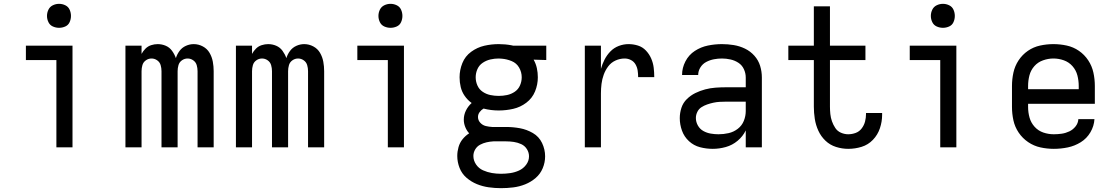

<svg xmlns="http://www.w3.org/2000/svg" viewBox="-20 -768 5800 1001"><path d="M274 0H358V-530H115V-455H274ZM288 -623Q305 -623 320.5 -630Q336 -637 343 -652.5Q350 -668 350 -685Q350 -702 343 -717.5Q336 -733 320.5 -740.5Q305 -748 288 -748Q271 -748 255.5 -740.5Q240 -733 232.5 -717.5Q225 -702 225 -685Q225 -668 232.5 -652.5Q240 -637 255.5 -630Q271 -623 288 -623Z M634 0H718V-397Q718 -413 722.5 -428.5Q727 -444 740.5 -453.5Q754 -463 770 -463Q786 -463 799.5 -453.5Q813 -444 817.5 -428.5Q822 -413 822 -397V0H906V-397Q906 -413 910.5 -428.5Q915 -444 928.5 -453.5Q942 -463 958 -463Q974 -463 987.5 -453.5Q1001 -444 1005.5 -428.5Q1010 -413 1010 -397V0H1094V-397Q1094 -422 1089.5 -446.5Q1085 -471 1072.5 -492.5Q1060 -514 1037.5 -526Q1015 -538 990 -538Q969 -538 949 -529Q929 -520 916 -502.5Q903 -485 897 -465Q890 -485 877 -503Q864 -521 844 -529.5Q824 -538 802 -538Q785 -538 768 -532.5Q751 -527 738.5 -514.5Q726 -502 718 -487V-530H634Z M1210 0H1294V-397Q1294 -413 1298.5 -428.5Q1303 -444 1316.5 -453.5Q1330 -463 1346 -463Q1362 -463 1375.5 -453.5Q1389 -444 1393.5 -428.5Q1398 -413 1398 -397V0H1482V-397Q1482 -413 1486.5 -428.5Q1491 -444 1504.5 -453.5Q1518 -463 1534 -463Q1550 -463 1563.5 -453.5Q1577 -444 1581.5 -428.5Q1586 -413 1586 -397V0H1670V-397Q1670 -422 1665.5 -446.5Q1661 -471 1648.5 -492.5Q1636 -514 1613.5 -526Q1591 -538 1566 -538Q1545 -538 1525 -529Q1505 -520 1492 -502.5Q1479 -485 1473 -465Q1466 -485 1453 -503Q1440 -521 1420 -529.5Q1400 -538 1378 -538Q1361 -538 1344 -532.5Q1327 -527 1314.5 -514.5Q1302 -502 1294 -487V-530H1210Z M2002 0H2086V-530H1843V-455H2002ZM2016 -623Q2033 -623 2048.5 -630Q2064 -637 2071 -652.5Q2078 -668 2078 -685Q2078 -702 2071 -717.5Q2064 -733 2048.5 -740.5Q2033 -748 2016 -748Q1999 -748 1983.5 -740.5Q1968 -733 1960.5 -717.5Q1953 -702 1953 -685Q1953 -668 1960.5 -652.5Q1968 -637 1983.5 -630Q1999 -623 2016 -623Z M2592 213Q2624 213 2656 209Q2688 205 2718 193Q2748 181 2772.5 160Q2797 139 2809.5 109Q2822 79 2822 47Q2822 11 2806 -22.5Q2790 -56 2758 -74.5Q2726 -93 2690.5 -99.5Q2655 -106 2619 -106H2565Q2559 -106 2553 -106H2546Q2529 -107 2512.5 -111Q2496 -115 2484 -128Q2472 -141 2472 -158Q2472 -172 2480.5 -183.5Q2489 -195 2501 -202Q2520 -197 2540 -194.5Q2560 -192 2580 -192Q2618 -192 2655.5 -200.5Q2693 -209 2724 -232.5Q2755 -256 2769.5 -291.5Q2784 -327 2784 -365Q2784 -389 2779 -412.5Q2774 -436 2762 -457L2828 -455V-530H2655L2646 -532Q2630 -535 2613.5 -536.5Q2597 -538 2580 -538Q2542 -538 2505 -529.5Q2468 -521 2436.5 -498Q2405 -475 2390.5 -439Q2376 -403 2376 -365Q2376 -339 2382 -314Q2388 -289 2403 -267.5Q2418 -246 2439 -231Q2420 -214 2409 -191.5Q2398 -169 2398 -144Q2398 -125 2405.5 -106Q2413 -87 2426 -73Q2406 -60 2391.5 -42Q2377 -24 2370.5 -1Q2364 22 2364 45Q2364 77 2376 107.5Q2388 138 2412.5 159Q2437 180 2466.5 192Q2496 204 2528 208.5Q2560 213 2592 213ZM2592 138Q2568 138 2544.5 134Q2521 130 2498.5 120Q2476 110 2462 89.5Q2448 69 2448 45Q2448 27 2457.5 11Q2467 -5 2483 -13.5Q2499 -22 2516.5 -26Q2534 -30 2552 -31Q2555 -31 2558.5 -31Q2562 -31 2565 -31H2619Q2639 -31 2659 -28Q2679 -25 2697.5 -16.5Q2716 -8 2727 9.5Q2738 27 2738 47Q2738 71 2723 91Q2708 111 2686 121Q2664 131 2640 134.5Q2616 138 2592 138ZM2580 -268Q2558 -268 2536.5 -272.5Q2515 -277 2496.5 -289.5Q2478 -302 2469 -322.5Q2460 -343 2460 -365Q2460 -387 2469 -407.5Q2478 -428 2496.5 -440.5Q2515 -453 2536.5 -458Q2558 -463 2580 -463L2596 -462Q2622 -460 2647.5 -449.5Q2673 -439 2686.5 -415.5Q2700 -392 2700 -365Q2700 -343 2691 -322.5Q2682 -302 2663.5 -289.5Q2645 -277 2623.5 -272.5Q2602 -268 2580 -268Z M3029 0H3113V-281Q3113 -306 3116 -330.5Q3119 -355 3127.5 -378.5Q3136 -402 3151 -422Q3166 -442 3189 -452.5Q3212 -463 3237 -463Q3254 -463 3269.5 -455Q3285 -447 3293.5 -432Q3302 -417 3304.5 -400Q3307 -383 3307 -366H3391Q3391 -391 3388 -415.5Q3385 -440 3375 -463Q3365 -486 3347.5 -504.5Q3330 -523 3306 -530.5Q3282 -538 3257 -538Q3231 -538 3206 -528.5Q3181 -519 3162.5 -500Q3144 -481 3132 -457.5Q3120 -434 3113 -409V-530H3029Z M3696 8Q3730 8 3764 -1.5Q3798 -11 3825.5 -34Q3853 -57 3868 -88V0H3952V-364Q3952 -395 3943 -424.5Q3934 -454 3913 -477.5Q3892 -501 3864 -514.5Q3836 -528 3805.5 -533Q3775 -538 3744 -538Q3707 -538 3670.5 -530.5Q3634 -523 3602.5 -502.5Q3571 -482 3553.5 -448Q3536 -414 3536 -378V-377H3620Q3620 -398 3631.5 -416.5Q3643 -435 3662 -445Q3681 -455 3702 -459Q3723 -463 3744 -463Q3766 -463 3788.5 -458Q3811 -453 3830 -440.5Q3849 -428 3858.5 -407Q3868 -386 3868 -364V-313H3765Q3738 -313 3710.5 -311Q3683 -309 3656.5 -302Q3630 -295 3605.5 -283Q3581 -271 3561 -251.5Q3541 -232 3532.5 -205.5Q3524 -179 3524 -152Q3524 -119 3535.5 -87Q3547 -55 3572 -32Q3597 -9 3629.5 -0.5Q3662 8 3696 8ZM3726 -68Q3706 -68 3685.5 -71.5Q3665 -75 3647 -85Q3629 -95 3618.5 -113.5Q3608 -132 3608 -153Q3608 -169 3615.5 -184.5Q3623 -200 3637 -209Q3651 -218 3667 -223.5Q3683 -229 3699 -232.5Q3715 -236 3731.5 -237Q3748 -238 3765 -238H3868V-189Q3868 -163 3858 -138Q3848 -113 3826.5 -96.5Q3805 -80 3779 -74Q3753 -68 3726 -68Z M4402 8Q4438 8 4472 -2.5Q4506 -13 4531 -39Q4556 -65 4567.5 -99.5Q4579 -134 4579 -169Q4579 -174 4579 -179H4495Q4495 -176 4495 -174Q4495 -154 4490 -134.5Q4485 -115 4472.5 -98.5Q4460 -82 4441 -75Q4422 -68 4402 -68Q4383 -68 4364.5 -76Q4346 -84 4335 -100.5Q4324 -117 4317.5 -135.5Q4311 -154 4309 -173.5Q4307 -193 4307 -212V-455H4492V-530H4307V-735H4223V-530H4090V-455H4223V-212Q4223 -180 4228 -148Q4233 -116 4246.5 -86.5Q4260 -57 4283.5 -34.5Q4307 -12 4338.5 -2Q4370 8 4402 8Z M4882 0H4966V-530H4723V-455H4882ZM4896 -623Q4913 -623 4928.5 -630Q4944 -637 4951 -652.5Q4958 -668 4958 -685Q4958 -702 4951 -717.5Q4944 -733 4928.5 -740.5Q4913 -748 4896 -748Q4879 -748 4863.5 -740.5Q4848 -733 4840.5 -717.5Q4833 -702 4833 -685Q4833 -668 4840.5 -652.5Q4848 -637 4863.5 -630Q4879 -623 4896 -623Z M5474 8Q5511 8 5547 0.5Q5583 -7 5614.5 -26.5Q5646 -46 5665 -78.5Q5684 -111 5686 -147H5602Q5601 -126 5587.5 -109Q5574 -92 5555 -83Q5536 -74 5515.5 -71Q5495 -68 5474 -68Q5446 -68 5419.5 -77Q5393 -86 5374 -107Q5355 -128 5347.5 -155Q5340 -182 5340 -210V-227H5688V-320Q5688 -355 5680.5 -389.5Q5673 -424 5653.5 -453.5Q5634 -483 5605 -503Q5576 -523 5541.5 -530.5Q5507 -538 5472 -538Q5437 -538 5402.5 -530.5Q5368 -523 5339 -503Q5310 -483 5290.5 -453.5Q5271 -424 5263.5 -389.5Q5256 -355 5256 -320V-210Q5256 -175 5263.5 -140.5Q5271 -106 5291 -76.5Q5311 -47 5340.5 -27Q5370 -7 5404.5 0.5Q5439 8 5474 8ZM5340 -303V-320Q5340 -348 5347 -375Q5354 -402 5372.5 -423Q5391 -444 5418 -453.5Q5445 -463 5472 -463Q5500 -463 5526.5 -453.5Q5553 -444 5571.5 -423Q5590 -402 5597 -375Q5604 -348 5604 -320V-303Z"/></svg>

Font: Iosevka SS01 Extended
Style: Regular
Weight: 400
Width: 7
Monospace: yes
Designer: Belleve Invis
Foundry: Belleve Invis
Version: Version 3.4.7; ttfautohint (v1.8.3)